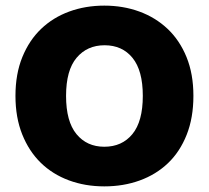

<svg xmlns="http://www.w3.org/2000/svg" viewBox="-20 -645 743 683"><path d="M35 -304Q35 -382 59.5 -442Q84 -502 126.5 -542.5Q169 -583 226.5 -604Q284 -625 351 -625Q418 -625 475.5 -604Q533 -583 576 -542.5Q619 -502 643.5 -442Q668 -382 668 -304Q668 -226 644 -165.5Q620 -105 577.5 -64.5Q535 -24 477 -3Q419 18 351 18Q283 18 225 -3.5Q167 -25 125 -66Q83 -107 59 -167Q35 -227 35 -304ZM215 -304Q215 -213 252 -168Q289 -123 351 -123Q414 -123 451 -168Q488 -213 488 -304Q488 -394 451.5 -439Q415 -484 352 -484Q290 -484 252.5 -439.5Q215 -395 215 -304Z"/></svg>

Font: Baloo Bhai
Style: Regular
Weight: 400
Designer: Supriya Tembe, Noopur Datye and Ek Type
Foundry: Ek Type
Version: Version 1.100;PS 1.000;hotconv 1.0.88;makeotf.lib2.5.647800;